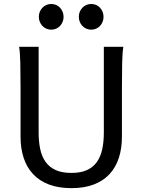

<svg xmlns="http://www.w3.org/2000/svg" viewBox="-20 -953 743 985"><path d="M612.8 -712.9Q607.9 -683.6 606.7 -630.1Q605.5 -576.7 605.5 -500.5V-251.5Q605.5 -191.9 589.8 -143.3Q574.2 -94.7 542.2 -60.1Q510.3 -25.4 461.4 -6.6Q412.6 12.2 346.7 12.2Q279.8 12.2 230.7 -6.6Q181.6 -25.4 149.4 -60.1Q117.2 -94.7 101.3 -143.3Q85.4 -191.9 85.4 -251.5V-500.5Q85.4 -572.8 84.2 -628.2Q83 -683.6 78.1 -712.9H178.2V-273.4Q178.2 -225.6 186.5 -187.3Q194.8 -148.9 214.4 -121.8Q233.9 -94.7 266.1 -80.3Q298.3 -65.9 346.7 -65.9Q394 -65.9 425.8 -80.3Q457.5 -94.7 476.8 -121.8Q496.1 -148.9 504.4 -187.3Q512.7 -225.6 512.7 -273.4V-712.9ZM179.2 -866.7Q179.2 -880.4 184.1 -892.3Q189 -904.3 197.5 -913.3Q206.1 -922.4 217.5 -927.5Q229 -932.6 242.7 -932.6Q256.3 -932.6 268.1 -927.5Q279.8 -922.4 288.1 -913.3Q296.4 -904.3 301.3 -892.3Q306.2 -880.4 306.2 -866.7Q306.2 -853 301.3 -841.1Q296.4 -829.1 288.1 -820.1Q279.8 -811 268.1 -805.9Q256.3 -800.8 242.7 -800.8Q229 -800.8 217.5 -805.9Q206.1 -811 197.5 -820.1Q189 -829.1 184.1 -841.1Q179.2 -853 179.2 -866.7ZM384.3 -866.7Q384.3 -880.4 389.2 -892.3Q394 -904.3 402.6 -913.3Q411.1 -922.4 422.6 -927.5Q434.1 -932.6 447.8 -932.6Q461.4 -932.6 473.1 -927.5Q484.9 -922.4 493.2 -913.3Q501.5 -904.3 506.3 -892.3Q511.2 -880.4 511.2 -866.7Q511.2 -853 506.3 -841.1Q501.5 -829.1 493.2 -820.1Q484.9 -811 473.1 -805.9Q461.4 -800.8 447.8 -800.8Q434.1 -800.8 422.6 -805.9Q411.1 -811 402.6 -820.1Q394 -829.1 389.2 -841.1Q384.3 -853 384.3 -866.7Z"/></svg>

Font: Andika Am
Style: Regular
Weight: 400
Designer: Victor Gaultney, Annie Olsen, Julie Remington, Don Collingsworth, Eric Hays, Becca Hirsbrunner
Foundry: SIL International
Version: Version 5.000